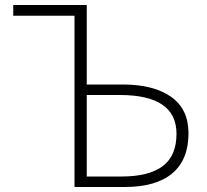

<svg xmlns="http://www.w3.org/2000/svg" viewBox="-20 -748 828 768"><path d="M278 -685H33V-728H327V-410H471Q594 -410 664 -361Q734 -312 734 -215Q734 -109 669 -54.5Q604 0 479 0H278ZM686 -213Q686 -368 459 -368H327V-42H466Q576 -42 631 -83.5Q686 -125 686 -213Z"/></svg>

Font: Merged Yaku Han JP ExtraLight
Style: Regular
Weight: 250
Designer: Ryoko NISHIZUKA 西塚涼子 (kana, bopomofo & ideographs); Paul D. Hunt (Latin, Greek & Cyrillic); Sandoll Communications 산돌커뮤니
Foundry: Adobe
Version: Version 2.004